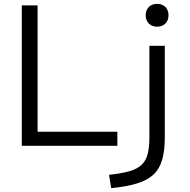

<svg xmlns="http://www.w3.org/2000/svg" viewBox="-20 -758 989 998"><path d="M93.3 0V-730H175.4V-73.4H590V0ZM546.7 150.6Q611 143.9 652.2 132.1Q693.3 120.3 716.2 98.6Q739 77 747.8 41.6Q756.6 6.3 756.6 -47V-520H836.7V-47Q836.7 23 823.4 70.8Q810 118.7 778.7 148.5Q747.4 178.3 693.4 195.2Q639.4 212 558 220ZM796.7 -619.3Q770 -619.3 753.7 -635.6Q737.3 -652 737.3 -678.6Q737.3 -705.3 753.7 -721.7Q770 -738 796.7 -738Q823.4 -738 839.7 -721.7Q856 -705.3 856 -678.6Q856 -652 839.7 -635.6Q823.4 -619.3 796.7 -619.3Z"/></svg>

Font: M PLUS 2 Thin
Style: Regular
Weight: 100
Designer: Coji Morishita
Foundry: UNDERFOREST DESIGN
Version: Version 1.001